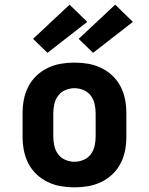

<svg xmlns="http://www.w3.org/2000/svg" viewBox="-20 -797 640 825"><path d="M300 8Q270 8 241 3Q212 -2 185 -15Q158 -28 136.5 -48.5Q115 -69 101.5 -95.5Q88 -122 82.5 -151Q77 -180 77 -210V-310Q77 -340 82.5 -369Q88 -398 101.5 -424.5Q115 -451 136.5 -471.5Q158 -492 185 -505Q212 -518 241 -523Q270 -528 300 -528Q330 -528 359 -523Q388 -518 415 -505Q442 -492 463.5 -471.5Q485 -451 498.5 -424.5Q512 -398 517.5 -369Q523 -340 523 -310V-210Q523 -180 517.5 -151Q512 -122 498.5 -95.5Q485 -69 463.5 -48.5Q442 -28 415 -15Q388 -2 359 3Q330 8 300 8ZM300 -102Q320 -102 339 -110Q358 -118 370 -134Q382 -150 386.5 -170Q391 -190 391 -210V-310Q391 -330 386.5 -350Q382 -370 370 -386Q358 -402 339 -410Q320 -418 300 -418Q280 -418 261 -410Q242 -402 230 -386Q218 -370 213.5 -350Q209 -330 209 -310V-210Q209 -190 213.5 -170Q218 -150 230 -134Q242 -118 261 -110Q280 -102 300 -102ZM380 -570 318 -630 475 -777 551 -703ZM184 -570 122 -630 279 -777 355 -703Z"/></svg>

Font: Iosevka HT Extrabold Extended
Style: Regular
Weight: 800
Width: 7
Monospace: yes
Designer: Belleve Invis
Foundry: Belleve Invis
Version: Version 32.3.0; ttfautohint (v1.8.4)